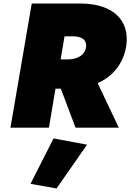

<svg xmlns="http://www.w3.org/2000/svg" viewBox="-20 -720 735 1083"><path d="M159 -700 39 0H256L293 -220H323L406 0H650L531 -251C619 -290 676 -363 692 -460C714 -607 615 -698 441 -700ZM400 -515C446 -513 472 -491 465 -451C457 -408 417 -387 368 -385H322L344 -515ZM282 61 152 317 299 343 471 96Z"/></svg>

Font: Jost* Black
Style: Italic
Weight: 900
Italic angle: -10°
Version: Version 3.7